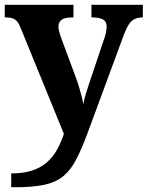

<svg xmlns="http://www.w3.org/2000/svg" viewBox="-20 -556 619 805"><path d="M27 171Q79.1 171 115.8 158.6Q152.6 146.2 177.7 123.7Q202.8 101.3 219.4 71.1Q235.9 40.9 247.9 5.3L68.1 -435.2Q60.3 -455.6 51.9 -465.7Q43.5 -475.7 32.3 -479.3Q21.2 -483 4.1 -483H-0.1V-536H288.1V-483H283.9Q252.8 -483 238.9 -473.5Q225.1 -464 225.1 -443.7Q225.1 -434.5 227.7 -424.4Q230.2 -414.2 234.2 -403.2L295.6 -237.4Q303.9 -216.7 310.5 -194.4Q317.1 -172.1 322.2 -152.4Q327.3 -132.6 329.1 -118.5Q333.8 -143.4 340.7 -165.7Q347.5 -188 354.1 -207L417 -393.9Q420.8 -403.6 424 -418.8Q427.2 -434.1 427.2 -443.3Q427.2 -465.2 412.7 -473.8Q398.2 -482.4 367.5 -483H363.4V-536H578.9V-483H575.3Q556.9 -482.4 543.3 -475.5Q529.8 -468.7 519.7 -452.8Q509.6 -437 499.3 -410.2L347.9 -0.1Q322.5 68.9 299.1 113.4Q275.7 158 244.7 183.2Q213.8 208.4 166 218.7Q118.2 229 44.1 229H27Z"/></svg>

Font: Noto Serif Sinhala
Style: Regular
Weight: 400
Designer: Jelle Bosma - Monotype Design Team
Foundry: Monotype Imaging Inc.
Version: Version 2.006